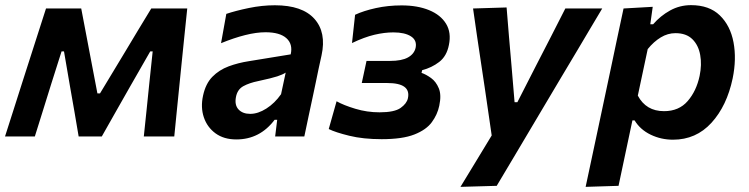

<svg xmlns="http://www.w3.org/2000/svg" viewBox="-36 -531 2916 747"><path d="M-16.5 0Q1 -54.5 17.8 -107.2Q34.5 -160 51.5 -213L73 -280Q90.5 -334 108 -389Q125.5 -444 143 -498H280Q288 -456 296 -414.2Q304 -372.5 312 -330L343 -167.5H353L450.5 -329Q476.5 -372.5 502 -414.8Q527.5 -457 552.5 -498H692.5Q687 -445 681.2 -388.8Q675.5 -332.5 670 -279L663 -209.5Q658 -158.5 652.5 -105.5Q647 -52.5 642 0H523.5Q529 -50.5 534.2 -102.2Q539.5 -154 544.5 -203L558 -331H548.5L470 -194Q442.5 -145.5 415 -97.2Q387.5 -49 360 0H270Q262 -48 253.5 -97.2Q245 -146.5 236.5 -194L213 -331H203.5L163.5 -205Q147.5 -153.5 131.5 -102.2Q115.5 -51 99.5 0Z M883.5 11.5Q835 11.5 802.5 -12.2Q770 -36 757 -74.8Q744 -113.5 754 -159Q764 -205.5 790.2 -232.2Q816.5 -259 853.5 -272.8Q890.5 -286.5 932.5 -293L1095 -319.5Q1104 -359.5 1078.2 -382.5Q1052.5 -405.5 997 -405.5Q961.5 -405.5 917.8 -394.5Q874 -383.5 824 -363L844.5 -477Q880 -489 931.8 -499.8Q983.5 -510.5 1033.5 -510.5Q1140 -510.5 1187.2 -457.8Q1234.5 -405 1215 -315.5Q1209.5 -291.5 1204 -265.5Q1198.5 -239.5 1192.5 -210L1182.5 -162.5Q1175 -126.5 1166.2 -86.5Q1157.5 -46.5 1148 0H1034.5L1042.5 -65H1032.5Q975 11.5 883.5 11.5ZM937.5 -88Q968 -88 1000.5 -108.8Q1033 -129.5 1057.5 -164.5L1075.5 -248.5Q1064 -241 1043 -234Q1022 -227 968.5 -215.5Q934 -208.5 910.8 -195.8Q887.5 -183 882 -153.5Q876 -122.5 892 -105.2Q908 -88 937.5 -88Z M1449 10.5Q1377 10.5 1323 -2.8Q1269 -16 1243 -29L1273.5 -137Q1301 -121.5 1346.5 -107.8Q1392 -94 1441 -94Q1498.5 -94 1522.5 -111Q1546.5 -128 1551 -148.5Q1564 -208 1470.5 -208H1371.5L1390 -294H1481.5Q1527 -294 1551.2 -307.5Q1575.5 -321 1581 -345Q1587 -374 1563 -389.5Q1539 -405 1494.5 -405Q1460 -405 1420.8 -395.8Q1381.5 -386.5 1333.5 -363.5L1345.5 -473.5Q1378.5 -489 1426 -499.5Q1473.5 -510 1526.5 -510Q1588.5 -510 1633.5 -491.5Q1678.5 -473 1699.5 -438.5Q1720.5 -404 1710.5 -356Q1702 -312.5 1672.8 -290Q1643.5 -267.5 1606.5 -258L1604 -247.5Q1621.5 -241.5 1641 -227.5Q1660.5 -213.5 1671.2 -187.5Q1682 -161.5 1673 -119.5Q1666 -85.5 1644.2 -55.8Q1622.5 -26 1576.2 -7.8Q1530 10.5 1449 10.5Z M1755.5 196Q1785 147.5 1816.2 96.2Q1847.5 45 1877 -4Q1870.5 -50 1863.5 -96.8Q1856.5 -143.5 1850 -189.5L1836.5 -279.5Q1828.5 -333 1820.2 -388.8Q1812 -444.5 1804.5 -498L1935 -502Q1939.5 -444.5 1944.2 -389.2Q1949 -334 1954 -276.5L1966 -133.5H1977L2050 -276.5Q2079 -333 2107 -387.2Q2135 -441.5 2163.5 -498H2307Q2283 -458 2260.8 -420.5Q2238.5 -383 2212 -338.2Q2185.5 -293.5 2148 -231L2064.5 -90.5Q2008 4.5 1968.5 71.2Q1929 138 1896.5 192Z M2242.5 196Q2254 142 2265.2 89.5Q2276.5 37 2289.5 -24.5L2341 -267Q2352 -319 2364.2 -377.2Q2376.5 -435.5 2390 -498L2503.5 -504.5L2494 -436.5H2505Q2533.5 -469.5 2571 -490.2Q2608.5 -511 2652.5 -511Q2723.5 -511 2764.5 -471.2Q2805.5 -431.5 2817.8 -366.5Q2830 -301.5 2814.5 -226Q2792 -119 2732 -53.2Q2672 12.5 2582.5 12.5Q2536 12.5 2495.5 -7Q2455 -26.5 2433 -62.5H2424.5L2415 -18Q2403 38.5 2392.5 88.2Q2382 138 2370.5 192ZM2547.5 -98.5Q2605.5 -98.5 2639.5 -137.8Q2673.5 -177 2686 -236Q2695 -279.5 2688.2 -317.2Q2681.5 -355 2657.8 -378.5Q2634 -402 2592 -402Q2562 -402 2534.8 -385.5Q2507.5 -369 2484 -340L2445.5 -159Q2477.5 -98.5 2547.5 -98.5Z"/></svg>

Font: Commissioner SemiBold
Style: Italic
Weight: 600
Italic angle: -12°
Designer: Kostas Bartsokas
Foundry: Kostas Bartsokas
Version: Version 1.000; ttfautohint (v1.8.3)